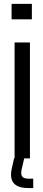

<svg xmlns="http://www.w3.org/2000/svg" viewBox="-20 -820 225 994"><path d="M40 -720V-800H145V-720ZM55.5 0V-600H135V0ZM152 153.5H126.5Q74 153.5 52.2 129.5Q30.5 105.5 40 57L53 -1H105.5L92 57Q86.5 82.5 95 93.8Q103.5 105 127.5 105H152Z"/></svg>

Font: Big Shoulders Text Thin
Style: Regular
Weight: 400
Version: Version 2.002